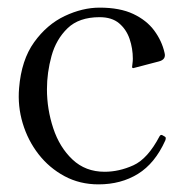

<svg xmlns="http://www.w3.org/2000/svg" viewBox="-20 -472 492 503"><path d="M238 11Q189 11 149 -10.5Q109 -32 81 -68Q53 -104 39.5 -149Q26 -194 30 -241Q36 -315 69.5 -361.5Q103 -408 149.5 -430Q196 -452 241 -452Q294 -452 329 -435.5Q364 -419 384 -392Q404 -365 411 -334Q416 -316 396 -311L331 -294Q329 -293 327.5 -294Q326 -295 326 -296Q326 -298 327 -305Q328 -312 328 -318Q328 -345 319.5 -370Q311 -395 292 -411Q273 -427 241 -427Q187 -427 157 -398Q127 -369 115 -325.5Q103 -282 103 -238Q103 -186 119.5 -136Q136 -86 170 -54Q204 -22 254 -22Q292 -22 329.5 -39Q367 -56 398 -115Q401 -120 405 -118L412 -114Q416 -112 413 -104Q386 -44 341.5 -16.5Q297 11 238 11Z"/></svg>

Font: Young Serif Light
Style: Regular
Weight: 300
Designer: Bastien Sozeau
Foundry: NBR — Bastien Sozeau
Version: Version 5.001